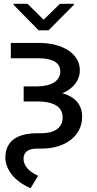

<svg xmlns="http://www.w3.org/2000/svg" viewBox="-20 -771 509 1009"><path d="M183.2 -545.5H36.9V-464.8H183.2C257.5 -464.8 296.9 -441.1 296.9 -396C296.9 -346.9 251.1 -317.1 175.1 -317.1H104.4V-237.9H174.7C264.9 -237.9 309.3 -208.5 309.3 -153.8C309.3 -99.4 267 -70.7 196 -70.7H174.4C65.7 -70.7 8.2 -25.9 8.2 57.5C9.2 122.9 58.9 182.9 140.6 218L180.4 152.7C130 130 103.7 99.1 103.7 63.2C103.7 28.4 128.2 9.9 174 9.9H198.2C329.5 9.9 411.9 -62.1 411.6 -157C411.6 -221.2 375.7 -261.4 307.9 -281.2C365.8 -305.8 399.5 -348.4 399.5 -402C399.5 -487.6 311.8 -545.5 183.2 -545.5ZM51.5 -745.4 183.2 -611.5H235.1L367.9 -745.4V-751.1H295.1L209.2 -667.3L124.6 -751.1H51.5Z"/></svg>

Font: Margiela Sans Text
Style: Regular
Weight: 400
Designer: Stefan Endress, Andreas Faust
Version: Version 1.100;FEAKit 1.0